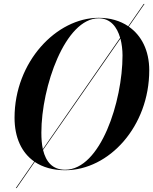

<svg xmlns="http://www.w3.org/2000/svg" viewBox="-20 -850 774 970"><path d="M309 10C531.5 10 734 -212 734 -495C734 -594.5 695 -671 630.5 -715.5L710 -830H706L628 -717.5C587 -745 536.5 -760 478.5 -760C265.5 -760 53.5 -538 53.5 -255C53.5 -155.5 89 -78.5 153 -34L60 100H64L155.5 -32C196 -5 247.5 10 309 10ZM478.5 -757.5C538.5 -757.5 571.5 -713 587 -659L196.5 -96.5C191 -121.5 189 -150 189 -180C189 -412 309.5 -757.5 478.5 -757.5ZM599 -570C599 -338 488 7.5 309 7.5C245 7.5 212 -33 197.5 -92.5L588.5 -655C595.5 -627.5 599 -597.5 599 -570Z"/></svg>

Font: Bodoni* 72pt Medium
Style: Italic
Weight: 500
Italic angle: -13°
Version: Version 2.3